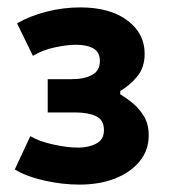

<svg xmlns="http://www.w3.org/2000/svg" viewBox="-20 -731 460 519"><path d="M195 -232Q148 -232 99.5 -243Q51 -254 20 -273L62 -363Q85 -349 123.5 -340.5Q162 -332 191 -332Q220 -332 240.5 -343Q261 -354 261 -379Q261 -407 239.5 -417Q218 -427 184 -427H109V-517H174Q208 -517 229 -528.5Q250 -540 250 -566Q250 -590 232.5 -600Q215 -610 185 -610Q162 -610 128.5 -603Q95 -596 69 -580L26 -668Q61 -688 106 -699.5Q151 -711 197 -711Q277 -711 324 -676Q371 -641 371 -586Q371 -549 351.5 -525Q332 -501 305 -485V-476Q322 -466 339.5 -451.5Q357 -437 369.5 -416Q382 -395 382 -365Q382 -325 357.5 -295Q333 -265 291 -248.5Q249 -232 195 -232Z"/></svg>

Font: Nunito Sans 7pt Condensed Black
Style: Regular
Weight: 900
Width: 3
Designer: Vernon Adams
Foundry: Vernon Adams
Version: Version 3.101;gftools[0.9.27]